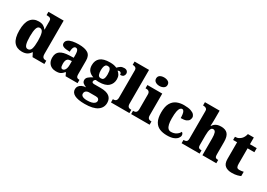

<svg xmlns="http://www.w3.org/2000/svg" viewBox="10 -1818 4304 3091"><g transform="rotate(30 2162.0 -272.0)"><path d="M243 10Q146 10 92.5 -56.5Q39 -123 39 -267Q39 -412 92 -480.5Q145 -549 240 -549Q295 -549 327.5 -530Q360 -511 381 -482H386Q385 -505 384.5 -536Q384 -567 384 -596V-641Q384 -667 373 -679.5Q362 -692 344 -695.5Q326 -699 304 -699H296V-760H579V-143Q579 -112 587 -94Q595 -76 611 -68.5Q627 -61 651 -61H659V0H439L404 -69H398Q376 -32 339 -11Q302 10 243 10ZM305 -73Q351 -73 367.5 -121.5Q384 -170 384 -270Q384 -365 367.5 -416.5Q351 -468 306 -468Q267 -468 251 -416.5Q235 -365 235 -269Q235 -171 251 -122Q267 -73 305 -73Z M874 10Q831 10 795 -8Q759 -26 737.5 -62.5Q716 -99 716 -155Q716 -238 771 -277Q826 -316 937 -320L1018 -323V-375Q1018 -412 1012.5 -435.5Q1007 -459 995.5 -470.5Q984 -482 966 -482Q950 -482 938.5 -470Q927 -458 920.5 -434.5Q914 -411 914 -375Q835 -375 796.5 -391Q758 -407 758 -445Q758 -483 788.5 -506.5Q819 -530 870.5 -540.5Q922 -551 983 -551Q1098 -551 1155.5 -513.5Q1213 -476 1213 -383V-131Q1213 -104 1218.5 -89Q1224 -74 1237 -67.5Q1250 -61 1272 -61H1276V0H1053L1028 -56H1018Q996 -30 976.5 -15.5Q957 -1 933.5 4.5Q910 10 874 10ZM953 -71Q973 -71 988 -86Q1003 -101 1011 -128Q1019 -155 1019 -191V-262L988 -259Q960 -257 944 -244.5Q928 -232 921 -209Q914 -186 914 -152Q914 -126 918 -107.5Q922 -89 931 -80Q940 -71 953 -71Z M1540 233Q1413 233 1350 200Q1287 167 1287 103Q1287 71 1304.5 46.5Q1322 22 1354 7Q1386 -8 1429 -10Q1398 -21 1370.5 -41Q1343 -61 1343 -98Q1343 -133 1372.5 -158.5Q1402 -184 1450 -208Q1400 -222 1364.5 -260Q1329 -298 1329 -366Q1329 -455 1385.5 -503Q1442 -551 1563 -551Q1603 -551 1633 -545.5Q1663 -540 1691 -527Q1716 -554 1742 -570.5Q1768 -587 1808 -587Q1843 -587 1861.5 -568.5Q1880 -550 1880 -524Q1880 -498 1863 -478Q1846 -458 1802 -458Q1802 -485 1789 -495Q1776 -505 1766 -505Q1755 -505 1747 -502Q1739 -499 1733 -497Q1759 -477 1776.5 -446Q1794 -415 1794 -371Q1794 -289 1738.5 -238Q1683 -187 1563 -187Q1553 -187 1533 -188Q1513 -189 1505 -191Q1495 -188 1484.5 -174.5Q1474 -161 1474 -146Q1474 -131 1487 -125Q1500 -119 1517 -119H1637Q1744 -119 1796.5 -79.5Q1849 -40 1849 37Q1849 128 1773 180.5Q1697 233 1540 233ZM1543 165Q1592 165 1627.5 156Q1663 147 1682 128.5Q1701 110 1701 84Q1701 65 1685.5 50.5Q1670 36 1636 36H1507Q1493 36 1475.5 42Q1458 48 1445.5 63Q1433 78 1433 104Q1433 126 1448 139.5Q1463 153 1488.5 159Q1514 165 1543 165ZM1561 -254Q1589 -254 1602.5 -269Q1616 -284 1620.5 -309.5Q1625 -335 1625 -365Q1625 -396 1620.5 -423Q1616 -450 1602.5 -466.5Q1589 -483 1561 -483Q1534 -483 1520 -466Q1506 -449 1501 -422Q1496 -395 1496 -364Q1496 -320 1508.5 -287Q1521 -254 1561 -254Z M1897 0V-61H1908Q1927 -61 1941 -67.5Q1955 -74 1963 -89.5Q1971 -105 1971 -131V-643Q1971 -668 1958.5 -679.5Q1946 -691 1931 -695Q1916 -699 1908 -699H1897V-760H2166V-131Q2166 -105 2174 -89.5Q2182 -74 2196.5 -67.5Q2211 -61 2229 -61H2240V0Z M2272 0V-61H2284Q2303 -61 2317 -68Q2331 -75 2339 -91Q2347 -107 2347 -135V-409Q2347 -434 2338.5 -448Q2330 -462 2316 -468.5Q2302 -475 2284 -475H2265V-536H2541V-131Q2541 -105 2549 -89.5Q2557 -74 2571.5 -67.5Q2586 -61 2604 -61H2615V0ZM2439 -619Q2394 -619 2363.5 -639.5Q2333 -660 2333 -698Q2333 -739 2363.5 -758Q2394 -777 2439 -777Q2482 -777 2514 -758Q2546 -739 2546 -698Q2546 -660 2514 -639.5Q2482 -619 2439 -619Z M2940 10Q2861 10 2802 -15Q2743 -40 2710 -100.5Q2677 -161 2677 -267Q2677 -376 2712 -437.5Q2747 -499 2806 -525Q2865 -551 2938 -551Q3020 -551 3067 -535Q3114 -519 3134 -494.5Q3154 -470 3154 -444Q3154 -424 3143 -400Q3132 -376 3098 -359.5Q3064 -343 2995 -343Q2995 -380 2990.5 -411.5Q2986 -443 2975 -462.5Q2964 -482 2945 -482Q2923 -482 2907 -463Q2891 -444 2882 -397.5Q2873 -351 2873 -268Q2873 -203 2883 -159.5Q2893 -116 2914 -94Q2935 -72 2968 -72Q3024 -72 3064.5 -98Q3105 -124 3122 -161Q3138 -153 3144.5 -138.5Q3151 -124 3151 -110Q3151 -84 3129.5 -56Q3108 -28 3062 -9Q3016 10 2940 10Z M3210 0V-61H3214Q3234 -61 3249.5 -65.5Q3265 -70 3274 -84.5Q3283 -99 3283 -128V-643Q3283 -668 3270.5 -679.5Q3258 -691 3243 -695Q3228 -699 3220 -699H3205V-760H3478V-622Q3478 -595 3477.5 -568.5Q3477 -542 3476 -519Q3475 -496 3473 -478H3481Q3493 -497 3511 -513.5Q3529 -530 3558 -540.5Q3587 -551 3630 -551Q3713 -551 3752.5 -506Q3792 -461 3792 -360V-131Q3792 -101 3797.5 -86Q3803 -71 3816 -66Q3829 -61 3851 -61H3855V0H3597V-317Q3597 -381 3584.5 -416Q3572 -451 3540 -451Q3513 -451 3500 -428Q3487 -405 3483 -370.5Q3479 -336 3479 -301V-125Q3479 -98 3485.5 -84.5Q3492 -71 3505.5 -66Q3519 -61 3541 -61H3545V0Z M4144 10Q4067 10 4021.5 -26Q3976 -62 3976 -150V-460H3902V-519Q3945 -519 3973 -535.5Q4001 -552 4015 -568Q4029 -582 4041.5 -606Q4054 -630 4061 -661H4171V-536H4297V-460H4171V-170Q4171 -130 4182.5 -111Q4194 -92 4230 -92Q4250 -92 4270 -95Q4290 -98 4306 -102V-22Q4288 -13 4247 -1.5Q4206 10 4144 10Z"/></g></svg>

Font: Noto Serif Kannada Black
Style: Regular
Weight: 900
Version: Version 2.003